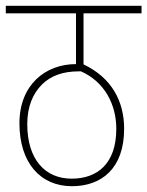

<svg xmlns="http://www.w3.org/2000/svg" viewBox="-20 -642 508 662"><path d="M468 -596V-622H0V-596H242V-421C136 -421 47 -349 47 -217C47 -81 119 0 228 0C330 0 408 -61 408 -198C408 -293 365 -374 268 -420V-596ZM227 -26C135 -26 74 -93 74 -214C74 -274 93 -319 125 -351C156 -381 196 -396 253 -396H259C341 -360 381 -281 381 -198C381 -78 316 -26 227 -26Z"/></svg>

Font: Noto Sans Condensed Thin
Style: Regular
Weight: 100
Width: 3
Designer: Monotype Design Team
Foundry: Monotype Imaging Inc.
Version: Version 2.013